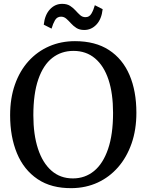

<svg xmlns="http://www.w3.org/2000/svg" viewBox="-20 -965 760 996"><path d="M353.5 11Q246.5 12.5 175 -35.8Q103.5 -84 68 -169.8Q32.5 -255.5 32.5 -367Q32.5 -455.5 57.5 -526.5Q82.5 -597.5 128 -647.8Q173.5 -698 235 -724.8Q296.5 -751.5 369 -751.5Q474.5 -751.5 545.2 -705.5Q616 -659.5 651.8 -576Q687.5 -492.5 687.5 -380Q687.5 -292 662.5 -220.5Q637.5 -149 592.5 -97.5Q547.5 -46 486.8 -18Q426 10 353.5 11ZM358 -39.5Q421 -39.5 467.8 -77.8Q514.5 -116 540.5 -191.8Q566.5 -267.5 566.5 -379.5Q566.5 -480 542.8 -551.8Q519 -623.5 473 -662.2Q427 -701 361 -701Q298 -701 251.2 -664.5Q204.5 -628 178.8 -553.8Q153 -479.5 153 -367Q153 -267 177 -193.5Q201 -120 246.8 -79.8Q292.5 -39.5 358 -39.5ZM417 -809.5Q392.5 -809.5 376.2 -820Q360 -830.5 348 -844Q336 -857.5 324 -868Q312 -878.5 296.5 -878.5Q276 -878.5 265.2 -860Q254.5 -841.5 247.5 -816.5L207 -837Q212.5 -888 239 -916.5Q265.5 -945 302.5 -945Q327.5 -945 343.8 -934.5Q360 -924 372 -910.5Q384 -897 395.8 -886.5Q407.5 -876 423 -876Q443 -875.5 454 -894Q465 -912.5 472 -938L512.5 -917.5Q507 -866 480.5 -837.8Q454 -809.5 417 -809.5Z"/></svg>

Font: Merriweather 28pt
Style: Regular
Weight: 400
Version: Version 2.100